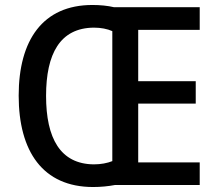

<svg xmlns="http://www.w3.org/2000/svg" viewBox="-20 -743 875 771"><path d="M351 -723C152 -723 55 -582 55 -359C55 -135 152 8 354 8C384 8 415 5 441 0H782V-91H535V-327H766V-417H535V-623H782V-714H438C413 -720 382 -723 351 -723ZM357 -632C385 -632 411 -627 431 -618V-96C411 -88 385 -83 357 -83C222 -84 165 -188 165 -358C165 -527 221 -631 357 -632Z"/></svg>

Font: Noto Sans Khmer SemiCondensed Medium
Style: Regular
Weight: 500
Width: 4
Designer: Danh Hong and the Monotype Design Team
Foundry: Monotype Imaging Inc.
Version: Version 2.004